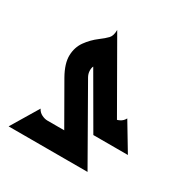

<svg xmlns="http://www.w3.org/2000/svg" viewBox="-177 -747 1078 1102"><g transform="rotate(30 362.5 -195.5)"><path d="M393 200 162 -203Q122 -274 123.5 -328Q125 -382 154 -422.5Q183 -463 223 -493Q254 -516 271 -534Q288 -552 288 -591L627 0H471L274 -340Q268 -329 268.5 -309.5Q269 -290 279 -272L548 200ZM527 0 457 -140H524Q542 -140 562 -150Q582 -160 592 -180L700 0ZM25 200 133 20Q143 40 163 50Q183 60 201 60H358L418 200Z"/></g></svg>

Font: Reem Kufi Fun
Style: Regular
Weight: 400
Designer: Khaled Hosny
Version: Version 1.005